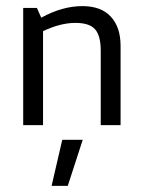

<svg xmlns="http://www.w3.org/2000/svg" viewBox="-20 -410 467 629"><path d="M56 0ZM227 -335Q178 -335 121 -308V0H56V-384H101L115 -352Q184 -390 250 -390Q311 -390 343 -355.5Q375 -321 375 -260V0H310V-244Q310 -293 291.5 -314Q273 -335 227 -335ZM202 199H149L184 48H251Z"/></svg>

Font: Cambay Devanagari
Style: Regular
Weight: 400
Designer: Pooja Saxena
Foundry: Pooja Saxena
Version: Version 1.180;PS 001.180;hotconv 1.0.70;makeotf.lib2.5.58329